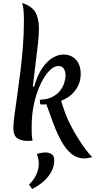

<svg xmlns="http://www.w3.org/2000/svg" viewBox="-20 -946 641 1292"><path d="M209 -362Q233 -444 267 -491.5Q301 -539 337.5 -559Q374 -579 406 -579Q459 -579 491 -544.5Q523 -510 523 -448Q523 -387 487.5 -339Q452 -291 391 -268L403 -231Q421 -173 448 -118Q475 -63 504.5 -16.5Q534 30 559.5 63.5Q585 97 601 111Q571 120 547 120Q498 120 460 88.5Q422 57 393 4Q364 -49 339.5 -113.5Q315 -178 292 -244Q283 -243 273.5 -243Q264 -243 254 -243Q248 -248 248 -275Q296 -276 329.5 -292.5Q363 -309 383 -334Q403 -359 412 -387.5Q421 -416 421 -440Q421 -465 409.5 -483.5Q398 -502 373 -502Q343 -502 311.5 -469.5Q280 -437 253 -380.5Q226 -324 209.5 -250.5Q193 -177 193 -94Q193 -71 193.5 -48.5Q194 -26 199 0Q189 1 181 1.5Q173 2 167 2Q118 2 94 -17.5Q70 -37 70 -83Q70 -116 77.5 -172Q85 -228 95.5 -301Q106 -374 116.5 -458Q127 -542 134 -631.5Q141 -721 141 -809Q141 -850 138 -880.5Q135 -911 129 -926Q194 -905 218 -863.5Q242 -822 242 -751Q242 -712 235.5 -652.5Q229 -593 219.5 -519Q210 -445 201 -364ZM228 90Q240 86 256.5 83Q273 80 287 80Q309 80 327 91Q345 102 345 134Q345 187 308 237Q271 287 197 326L175 296Q207 266 224 229.5Q241 193 241 155Q241 139 237.5 122.5Q234 106 228 90Z"/></svg>

Font: Merienda Medium
Style: Regular
Weight: 500
Designer: Eduardo Rodriguez Tunni
Foundry: Eduardo Rodriguez Tunni
Version: Version 2.001; ttfautohint (v1.8.4.7-5d5b)